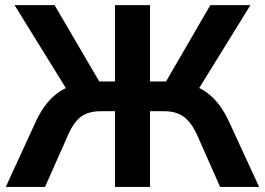

<svg xmlns="http://www.w3.org/2000/svg" viewBox="-20 -739 1047 759"><path d="M307.1 -412.1 251.5 -372.8 37.6 -718.8H195.8L382.6 -399.4L358.6 -417H434.6V-718.8H573V-417H649.9L626.2 -399.4L811.5 -718.8H970L756.3 -372.8L699.2 -412.1Q764.6 -401.6 809.2 -364Q853.8 -326.4 885.5 -257.8L1004.4 0H850.1L759.3 -205.3Q736.1 -255.9 706.2 -277.6Q676.3 -299.3 629.4 -299.3H573V0H434.6V-299.3H377.2Q329.8 -299.3 300.4 -277.8Q271 -256.3 249 -205.3L158 0H2.7L121.3 -257.8Q153.6 -327.1 198.4 -364Q243.2 -400.9 307.1 -412.1Z"/></svg>

Font: Min Sans VF VF
Style: Regular
Weight: 400
Designer: Jinseong-Kim, NotoSansCJK, Nunito
Foundry: Jinseong-Kim
Version: Version 1.420;Glyphs 3.1.2 (3151)